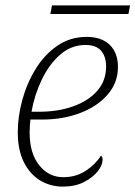

<svg xmlns="http://www.w3.org/2000/svg" viewBox="-20 -683 503 713"><path d="M213 10Q167 10 129 -13Q91 -36 68.5 -81Q46 -126 46 -192Q46 -249 62.5 -310.5Q79 -372 111.5 -425.5Q144 -479 192 -512.5Q240 -546 302 -546Q357 -546 387.5 -516.5Q418 -487 418 -434Q418 -376 380 -332Q342 -288 278 -263.5Q214 -239 136 -239H93Q92 -232 91 -217.5Q90 -203 90 -191Q90 -114 125.5 -69.5Q161 -25 215 -25Q262 -25 298 -48.5Q334 -72 355 -105Q361 -101 361 -90Q361 -70 343 -47Q325 -24 292 -7Q259 10 213 10ZM125 -268Q195 -268 251.5 -288Q308 -308 341 -345.5Q374 -383 374 -436Q374 -473 355.5 -494.5Q337 -516 297 -516Q245 -516 204 -480.5Q163 -445 135.5 -388Q108 -331 97 -268ZM167 -631 173 -663H463L457 -631Z"/></svg>

Font: Noto Serif ExtraLight
Style: Italic
Weight: 200
Italic angle: -12°
Designer: Monotype Design Team
Foundry: Monotype Imaging Inc.
Version: Version 2.014; ttfautohint (v1.8.4.7-5d5b)